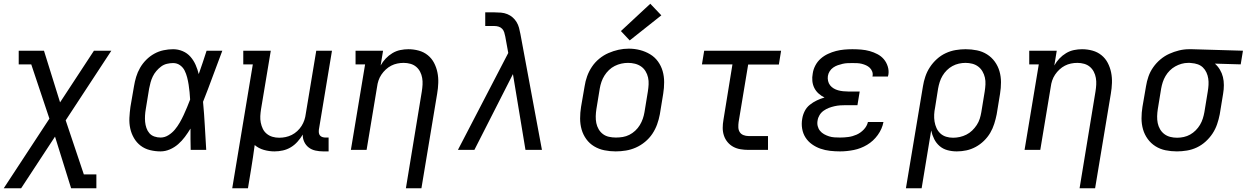

<svg xmlns="http://www.w3.org/2000/svg" viewBox="-37 -801 6662 1026"><path d="M-17 205 227 -167 130 -457H63V-530H198L284 -254L465 -530H558L314 -158L411 131H478V205H343L257 -71L76 205Z M821 8Q792 8 764 1Q736 -6 714.5 -22.5Q693 -39 679 -63Q665 -87 659 -114.5Q653 -142 654.5 -171.5Q656 -201 660 -230L679 -340Q683 -365 690.5 -390Q698 -415 711.5 -438.5Q725 -462 744.5 -481.5Q764 -501 787.5 -514Q811 -527 837 -532.5Q863 -538 888 -538Q915 -538 939.5 -527.5Q964 -517 981 -497.5Q998 -478 1008.5 -454Q1019 -430 1025 -405Q1036 -436 1046.5 -467.5Q1057 -499 1067 -530H1151Q1125 -462 1100 -393.5Q1075 -325 1048 -257Q1054 -193 1057.5 -128.5Q1061 -64 1065 0H982Q981 -29 981 -57.5Q981 -86 981 -114Q967 -91 951 -69.5Q935 -48 915 -30.5Q895 -13 870.5 -2.5Q846 8 821 8ZM821 -66Q843 -66 863 -78.5Q883 -91 897.5 -108.5Q912 -126 923.5 -146Q935 -166 944.5 -186.5Q954 -207 962.5 -227.5Q971 -248 979 -269Q978 -289 976 -309Q974 -329 971 -348.5Q968 -368 963 -387.5Q958 -407 949.5 -424Q941 -441 925 -452.5Q909 -464 888 -464Q872 -464 855 -460Q838 -456 824 -445.5Q810 -435 798.5 -421.5Q787 -408 779.5 -392.5Q772 -377 767.5 -360.5Q763 -344 760 -328L742 -218Q739 -201 738 -183.5Q737 -166 738.5 -149.5Q740 -133 745.5 -117Q751 -101 761.5 -89Q772 -77 788 -71.5Q804 -66 821 -66Z M1204 205 1314 -457H1263V-530H1410L1358 -218Q1355 -199 1354 -181Q1353 -163 1356.5 -145.5Q1360 -128 1367.5 -112.5Q1375 -97 1388.5 -86Q1402 -75 1419 -70Q1436 -65 1455 -65Q1472 -65 1489 -68.5Q1506 -72 1522 -80Q1538 -88 1551.5 -100.5Q1565 -113 1574.5 -128Q1584 -143 1589.5 -159.5Q1595 -176 1597 -193L1653 -530H1737L1667 -108Q1666 -99 1667 -91Q1668 -83 1673 -77Q1678 -71 1686 -68.5Q1694 -66 1702 -66H1719V8H1690Q1669 8 1648.5 3.5Q1628 -1 1612.5 -13Q1597 -25 1588.5 -43.5Q1580 -62 1581 -82Q1569 -62 1553 -44Q1537 -26 1517 -14Q1497 -2 1474.5 3Q1452 8 1430 8Q1401 8 1373 0Q1345 -8 1324 -26Q1320 6 1315 38Q1310 70 1305 102L1288 205Z M2132 205 2217 -312Q2220 -331 2221 -349Q2222 -367 2219 -384.5Q2216 -402 2208 -417.5Q2200 -433 2187 -444Q2174 -455 2156.5 -460Q2139 -465 2120 -465Q2103 -465 2086 -461.5Q2069 -458 2053.5 -450Q2038 -442 2024.5 -429.5Q2011 -417 2001 -402Q1991 -387 1985.5 -370.5Q1980 -354 1978 -337L1922 0H1838L1914 -457H1863V-530H2010L1997 -451Q2008 -471 2024 -488Q2040 -505 2060 -517Q2080 -529 2102 -533.5Q2124 -538 2145 -538Q2174 -538 2201 -530.5Q2228 -523 2249 -506Q2270 -489 2282.5 -465Q2295 -441 2300.5 -414Q2306 -387 2305 -358Q2304 -329 2299 -300L2215 205Z M2410 0 2679 -518 2663 -606Q2663 -606 2663 -606Q2663 -606 2663 -606Q2661 -617 2657.5 -628Q2654 -639 2646.5 -647Q2639 -655 2628 -658.5Q2617 -662 2605 -662H2556V-735H2605Q2623 -735 2640.5 -733.5Q2658 -732 2674 -725.5Q2690 -719 2702.5 -708Q2715 -697 2723.5 -683Q2732 -669 2736.5 -652.5Q2741 -636 2744 -619L2859 0H2771L2704 -405L2498 0Z M3253 8Q3222 8 3192.5 2Q3163 -4 3138 -19Q3113 -34 3096 -57.5Q3079 -81 3071 -109Q3063 -137 3063 -168Q3063 -199 3068 -230L3087 -340Q3091 -367 3100.5 -393.5Q3110 -420 3126 -444Q3142 -468 3165 -487Q3188 -506 3214.5 -517.5Q3241 -529 3268 -535Q3295 -541 3323 -541Q3354 -541 3383 -533.5Q3412 -526 3437 -511Q3462 -496 3479 -472.5Q3496 -449 3504 -421Q3512 -393 3512 -362Q3512 -331 3507 -300L3489 -190Q3484 -163 3474.5 -136.5Q3465 -110 3449 -86Q3433 -62 3410 -43Q3387 -24 3361 -12.5Q3335 -1 3307.5 3.5Q3280 8 3253 8ZM3254 -66Q3273 -66 3291 -69Q3309 -72 3326 -80.5Q3343 -89 3357.5 -102.5Q3372 -116 3382 -132.5Q3392 -149 3398 -166.5Q3404 -184 3407 -202L3425 -312Q3428 -331 3429 -350Q3430 -369 3426 -387Q3422 -405 3412.5 -420.5Q3403 -436 3388.5 -446Q3374 -456 3356 -460.5Q3338 -465 3319 -465Q3301 -465 3283 -461Q3265 -457 3248 -448.5Q3231 -440 3217 -426.5Q3203 -413 3193 -397Q3183 -381 3177 -363.5Q3171 -346 3168 -328L3150 -218Q3147 -199 3146.5 -180Q3146 -161 3149.5 -143.5Q3153 -126 3162 -110.5Q3171 -95 3185 -84.5Q3199 -74 3217 -70Q3235 -66 3254 -66ZM3328 -585 3281 -635 3438 -781 3497 -719Z M3963 0Q3941 0 3920 -3.5Q3899 -7 3881.5 -16.5Q3864 -26 3851 -41.5Q3838 -57 3831.5 -76.5Q3825 -96 3825 -117.5Q3825 -139 3829 -161L3877 -457H3714L3726 -530H4137L4125 -456H3961L3910 -149Q3908 -135 3908.5 -120.5Q3909 -106 3916 -95Q3923 -84 3936 -79Q3949 -74 3963 -74H4067V0Z M4452 8Q4425 8 4398.5 5Q4372 2 4347.5 -6.5Q4323 -15 4302 -30Q4281 -45 4267.5 -66Q4254 -87 4249.5 -113.5Q4245 -140 4250 -167Q4253 -187 4263 -207Q4273 -227 4290.5 -241Q4308 -255 4328 -264.5Q4348 -274 4369 -280Q4352 -288 4337.5 -301Q4323 -314 4314.5 -331Q4306 -348 4304 -368Q4302 -388 4306 -408Q4309 -430 4320 -451Q4331 -472 4348.5 -487.5Q4366 -503 4387.5 -513Q4409 -523 4430.5 -528.5Q4452 -534 4474 -536Q4496 -538 4518 -538Q4542 -538 4565.5 -536Q4589 -534 4610.5 -528Q4632 -522 4652 -511.5Q4672 -501 4686 -484.5Q4700 -468 4707 -445.5Q4714 -423 4710 -400Q4709 -398 4708.5 -396Q4708 -394 4708 -392H4625Q4625 -393 4625.5 -394Q4626 -395 4626 -396Q4628 -408 4623.5 -419.5Q4619 -431 4610.5 -439Q4602 -447 4591 -452Q4580 -457 4568 -460Q4556 -463 4543.5 -463.5Q4531 -464 4518 -464Q4505 -464 4492 -463.5Q4479 -463 4466 -460Q4453 -457 4440 -452.5Q4427 -448 4415.5 -440Q4404 -432 4396.5 -420Q4389 -408 4387 -395Q4385 -382 4388 -368.5Q4391 -355 4399 -345Q4407 -335 4418 -328.5Q4429 -322 4441.5 -318.5Q4454 -315 4468 -313.5Q4482 -312 4495 -312H4557L4545 -239H4483Q4468 -239 4453 -238Q4438 -237 4422.5 -233.5Q4407 -230 4392.5 -224.5Q4378 -219 4364.5 -209.5Q4351 -200 4342.5 -186Q4334 -172 4332 -157Q4329 -142 4332.5 -127.5Q4336 -113 4345 -102Q4354 -91 4366.5 -84Q4379 -77 4393 -72.5Q4407 -68 4422 -67Q4437 -66 4452 -66Q4474 -66 4496.5 -69Q4519 -72 4540.5 -81.5Q4562 -91 4579 -109Q4596 -127 4601 -149H4684Q4677 -112 4653.5 -79.5Q4630 -47 4596.5 -27Q4563 -7 4525.5 0.5Q4488 8 4452 8Z M4804 205 4895 -340Q4899 -366 4908 -392.5Q4917 -419 4932.5 -442.5Q4948 -466 4969.5 -485.5Q4991 -505 5017 -517Q5043 -529 5070 -533.5Q5097 -538 5123 -538Q5154 -538 5183.5 -532Q5213 -526 5237.5 -510.5Q5262 -495 5279 -471.5Q5296 -448 5304 -420Q5312 -392 5312 -361.5Q5312 -331 5307 -300L5289 -190Q5284 -165 5276 -139.5Q5268 -114 5254.5 -91Q5241 -68 5221 -48.5Q5201 -29 5177 -16Q5153 -3 5127.5 2.5Q5102 8 5076 8Q5050 8 5026 1.5Q5002 -5 4984 -20.5Q4966 -36 4955 -58Q4944 -80 4939 -104L4888 205ZM5056 -65Q5074 -65 5092 -69Q5110 -73 5127 -81.5Q5144 -90 5158 -103.5Q5172 -117 5182.5 -133Q5193 -149 5198.5 -166.5Q5204 -184 5207 -202L5225 -312Q5228 -331 5229 -350Q5230 -369 5226 -386.5Q5222 -404 5213 -419.5Q5204 -435 5190 -445.5Q5176 -456 5158.5 -460.5Q5141 -465 5122 -465Q5105 -465 5087 -461Q5069 -457 5052.5 -448Q5036 -439 5022.5 -425.5Q5009 -412 4999.5 -396Q4990 -380 4984.5 -362.5Q4979 -345 4976 -328L4960 -227Q4956 -208 4955 -189Q4954 -170 4957 -151.5Q4960 -133 4967.5 -116.5Q4975 -100 4988 -88Q5001 -76 5018.5 -70.5Q5036 -65 5056 -65Z M5732 205 5817 -312Q5820 -331 5821 -349Q5822 -367 5819 -384.5Q5816 -402 5808 -417.5Q5800 -433 5787 -444Q5774 -455 5756.5 -460Q5739 -465 5720 -465Q5703 -465 5686 -461.5Q5669 -458 5653.5 -450Q5638 -442 5624.5 -429.5Q5611 -417 5601 -402Q5591 -387 5585.5 -370.5Q5580 -354 5578 -337L5522 0H5438L5514 -457H5463V-530H5610L5597 -451Q5608 -471 5624 -488Q5640 -505 5660 -517Q5680 -529 5702 -533.5Q5724 -538 5745 -538Q5774 -538 5801 -530.5Q5828 -523 5849 -506Q5870 -489 5882.5 -465Q5895 -441 5900.5 -414Q5906 -387 5905 -358Q5904 -329 5899 -300L5815 205Z M6252 8Q6221 8 6191.5 2Q6162 -4 6137.5 -19.5Q6113 -35 6096 -58.5Q6079 -82 6071 -110Q6063 -138 6063 -168.5Q6063 -199 6068 -230L6087 -340Q6091 -366 6100 -392Q6109 -418 6125.5 -441.5Q6142 -465 6164 -483.5Q6186 -502 6211.5 -513.5Q6237 -525 6263.5 -531.5Q6290 -538 6317 -538Q6321 -538 6325 -538Q6329 -538 6333 -538L6605 -530L6593 -457L6455 -461Q6471 -447 6482 -428.5Q6493 -410 6498 -389.5Q6503 -369 6503 -346Q6503 -323 6499 -300L6481 -190Q6476 -164 6467 -137.5Q6458 -111 6442.5 -87.5Q6427 -64 6405.5 -44.5Q6384 -25 6358.5 -13Q6333 -1 6305.5 3.5Q6278 8 6252 8ZM6253 -65Q6271 -65 6289 -69Q6307 -73 6323 -82Q6339 -91 6352.5 -104.5Q6366 -118 6375.5 -134Q6385 -150 6390.5 -167.5Q6396 -185 6399 -202L6417 -312Q6420 -330 6421 -347.5Q6422 -365 6419.5 -381.5Q6417 -398 6410 -413.5Q6403 -429 6391 -440.5Q6379 -452 6363 -457.5Q6347 -463 6330 -464L6321 -465Q6318 -465 6316 -465Q6314 -465 6312 -465Q6294 -465 6276.5 -460Q6259 -455 6243 -446Q6227 -437 6214 -424Q6201 -411 6191.5 -395Q6182 -379 6176.5 -362Q6171 -345 6168 -328L6150 -218Q6147 -199 6146.5 -180Q6146 -161 6149.5 -143.5Q6153 -126 6162 -110.5Q6171 -95 6185 -84.5Q6199 -74 6216.5 -69.5Q6234 -65 6253 -65Z"/></svg>

Font: Iosevka Slab Extended Oblique
Style: Regular
Weight: 400
Width: 7
Italic angle: -9°
Monospace: yes
Designer: Belleve Invis
Foundry: Belleve Invis
Version: Version 11.1.0; ttfautohint (v1.8.3)